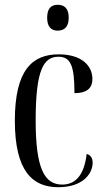

<svg xmlns="http://www.w3.org/2000/svg" viewBox="-20 -772 436 802"><path d="M221 -644C249 -644 267 -660 267 -698C267 -737 249 -752 221 -752C194 -752 177 -737 177 -698C177 -660 194 -644 221 -644ZM223 10C330 10 367 -50 367 -92C367 -110 360 -124 342 -129C332 -44 298 -1 240 -1C165 -1 129 -69 129 -269C129 -480 162 -535 224 -535C275 -535 291 -498 291 -383C348 -383 366 -408 366 -442C366 -496 323 -545 225 -545C116 -545 42 -481 42 -268C42 -57 116 10 223 10Z"/></svg>

Font: Noto Serif Display ExtraCondensed
Style: Regular
Weight: 400
Width: 2
Designer: Monotype Design Team
Foundry: Monotype Imaging Inc.
Version: Version 2.009